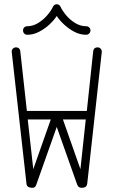

<svg xmlns="http://www.w3.org/2000/svg" viewBox="-20 -881 532 900"><path d="M417 -642Q420 -659 437 -659Q446 -659 452 -652.5Q458 -646 457 -637L389 -21Q387 -3 369 -1Q349 2 342 -15L246 -286L150 -15Q145 2 126 -1Q105 -3 104 -21L35 -637Q34 -646 40 -652.5Q46 -659 55 -659Q72 -659 75 -642L106 -361H387ZM110 -321 136 -88 218 -321ZM275 -321 357 -88 382 -321ZM228 -849Q234 -861 246 -861Q258 -861 264 -849Q272 -831 290 -809.5Q308 -788 332.5 -773Q357 -758 384 -758Q392 -758 398 -752.5Q404 -747 404 -738Q404 -730 398 -724Q392 -718 384 -718Q355 -718 328.5 -732Q302 -746 280.5 -766Q259 -786 246 -806Q233 -786 211.5 -766Q190 -746 163 -732Q136 -718 108 -718Q99 -718 93.5 -724Q88 -730 88 -738Q88 -747 93.5 -752.5Q99 -758 108 -758Q134 -758 158.5 -773Q183 -788 201.5 -809.5Q220 -831 228 -849Z"/></svg>

Font: Libertine Sup Light
Style: Regular
Weight: 300
Designer: Bastien Sozeau
Foundry: NBR — Bastien Sozeau
Version: Version 2.003; ttfautohint (v1.8.4.7-5d5b);gftools[0.9.33]